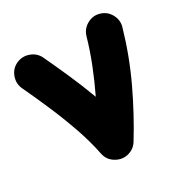

<svg xmlns="http://www.w3.org/2000/svg" viewBox="-146 -681 840 866"><g transform="rotate(-30 274.5 -248.0)"><path d="M54.7 -550.3Q85.9 -564.5 118.9 -552.7Q151.9 -541 166.5 -509.8Q194.3 -450.7 224.9 -381.6Q255.4 -312.5 282.7 -239.3Q313 -301.8 338.6 -366.5Q364.3 -431.2 383.3 -497.6Q393.1 -530.3 423.6 -547.1Q454.1 -564 486.8 -554.2Q519.5 -544.9 536.4 -514.2Q553.2 -483.4 543.5 -450.7Q506.3 -321.3 449.5 -201.4Q392.6 -81.5 328.6 22Q312 49.3 279.8 58.6Q245.1 67.9 213.4 48.8Q181.6 29.8 174.8 -5.9Q160.6 -77.1 134.3 -152.3Q107.9 -227.5 76.4 -300.5Q44.9 -373.5 14.2 -438.5Q-0.5 -469.7 11.5 -502.9Q23.4 -536.1 54.7 -550.3Z"/></g></svg>

Font: Mikhak Black
Style: Regular
Weight: 900
Designer: Amin Abedi
Version: Version 3.3